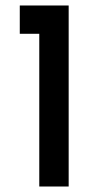

<svg xmlns="http://www.w3.org/2000/svg" viewBox="-20 -679 372 699"><path d="M52 -659H230V0H123V-556H52Z"/></svg>

Font: Josefin Sans Medium
Style: Regular
Weight: 500
Designer: Santiago Orozco
Foundry: Typemade
Version: Version 2.001